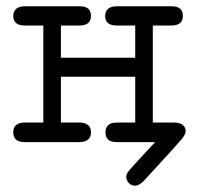

<svg xmlns="http://www.w3.org/2000/svg" viewBox="-20 -450 623 608"><path d="M59.1 -62H117.2V-369.1H60.1Q22 -369.1 22 -398.9Q22 -429.7 59.1 -430.2H231.9Q268.1 -430.2 268.1 -399.9Q268.1 -369.1 231 -369.1H172.9V-267.1H408.2V-369.1H351.1Q313 -369.1 313 -398.9Q313 -429.7 350.1 -430.2H522.9Q559.1 -430.2 559.1 -399.9Q559.1 -369.1 522 -369.1H463.9V-62H529.8Q567.9 -62 567.9 -33.2Q566.9 -23.4 554.4 -8.3Q542 6.8 436 122.1Q419.9 138.2 408 138.2Q396 138.2 387.9 129.6Q379.9 121.1 379.9 109.9Q379.9 101.1 387.5 91.6Q395 82 431.2 43Q455.1 17.1 471.2 0H349.1Q314 0 314 -30.8Q314 -49.8 329.1 -58.1Q335.9 -62 356.9 -62H408.2V-207H172.9V-62H230Q268.1 -62 268.1 -31Q268.1 0 230 0H58.1Q22 0 22 -31Q22 -62 59.1 -62Z"/></svg>

Font: CMU Typewriter Text Variable Width
Style: Medium
Weight: 500
Version: Version 0.7.0